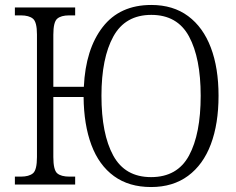

<svg xmlns="http://www.w3.org/2000/svg" viewBox="-20 -744 953 774"><path d="M589 10Q500 10 439.5 -34Q379 -78 348.5 -159.5Q318 -241 317 -353H195V-111Q195 -59 210.5 -45.5Q226 -32 260 -32H283V0H40V-32H64Q97 -32 113 -45.5Q129 -59 129 -111V-605Q129 -655 113 -668.5Q97 -682 64 -682H40V-714H283V-682H259Q226 -682 210.5 -668.5Q195 -655 195 -604V-394H318Q325 -546 394 -635Q463 -724 590 -724Q678 -724 738.5 -679Q799 -634 830 -552Q861 -470 861 -358Q861 -245 830 -162.5Q799 -80 738 -35Q677 10 589 10ZM589 -30Q695 -30 742 -117Q789 -204 789 -358Q789 -510 742 -597Q695 -684 590 -684Q485 -684 437 -597Q389 -510 389 -358Q389 -204 436.5 -117Q484 -30 589 -30Z"/></svg>

Font: Noto Serif SemiCondensed Light
Style: Regular
Weight: 300
Width: 4
Designer: Monotype Design Team
Foundry: Monotype Imaging Inc.
Version: Version 2.013